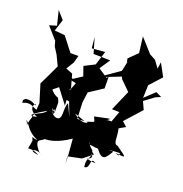

<svg xmlns="http://www.w3.org/2000/svg" viewBox="-154 -953 1105 1161"><g transform="rotate(20 398.5 -372.5)"><path d="M685 -710 646 -731 568 -818 581 -715 526 -661 531 -635 535 -648 520 -579 420 -509 445 -512 532 -546 539 -531 600 -471 543 -340 591 -339 564 -266C583 -268 544 -274 532 -265C575 -293 543 -279 456 -262C472 -221 480 -238 424 -216C449 -220 407 -182 342 -240L412 -215L366 -213C364 -248 363 -283 361 -317L370 -385L458 -443L457 -519L447 -507L387 -547L432 -614L324 -616L295 -715L302 -644L386 -651L358 -561L291 -527L312 -467L257 -431L223 -448L200 -432L284 -413L241 -303L283 -296L318 -204L281 -283C260 -242 291 -172 243 -176C182 -193 228 -255 221 -191C198 -228 186 -236 224 -201C224 -286 227 -257 213 -293C169 -307 146 -344 116 -431L156 -323L197 -356L268 -263L262 -366L267 -374L243 -460L199 -477L230 -527L242 -573H191L121 -663L55 -669L79 -744L35 -794L58 -701L12 -687L79 -611L88 -578L115 -536L146 -471C126 -426 104 -383 83 -339L118 -225L115 -181C89 -188 67 -214 21 -191C6 -228 64 -231 99 -203C106 -232 50 -174 133 -141C61 -124 110 -158 180 -198C158 -160 101 -167 105 -128C79 -53 106 -65 78 -103C99 -93 110 -39 183 -11C150 -8 140 -35 157 5C135 31 171 -6 157 4C141 97 137 26 219 73C129 62 213 34 231 68C149 -21 209 -10 221 -31C253 -32 302 -38 381 -92L389 4L392 71L387 20L474 2L534 -45L496 -75C501 -63 560 -26 503 -8C483 -26 498 1 561 1C513 -32 548 45 505 46C493 -27 536 -10 516 -66C475 -98 482 -124 490 -93C598 -76 562 -98 544 -88C591 -23 608 -50 638 -102C583 -101 630 -106 681 -107C671 -95 689 -83 653 -99C727 -91 729 -88 650 -144C620 -147 634 -182 620 -245L660 -268L630 -295L725 -401L702 -451L764 -497L797 -511L760 -529L696 -469L699 -551L768 -627L724 -708L718 -665Z"/></g></svg>

Font: Hussar Lance
Style: ExBd
Weight: 700
Foundry: Cannot Into Space Fonts, PlusOne Fonts
Version: Version 2.270